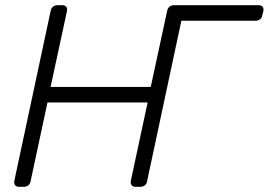

<svg xmlns="http://www.w3.org/2000/svg" viewBox="-20 -720 1036 740"><path d="M976 -700Q987 -700 992 -694Q997 -688 995 -677L991 -662Q990 -652 982.5 -646Q975 -640 964 -640H679L547 -22Q546 -12 538.5 -6Q531 0 520 0H502Q492 0 487.5 -6Q483 -12 484 -22L549 -325H163L98 -22Q97 -12 89.5 -6Q82 0 71 0H53Q43 0 38.5 -6Q34 -12 35 -22L175 -677Q177 -688 184 -694Q191 -700 201 -700H219Q230 -700 235 -694Q240 -688 238 -677L175 -385H561L624 -677Q626 -688 633 -694Q640 -700 650 -700Z"/></svg>

Font: Rubik Light
Style: Italic
Weight: 300
Italic angle: -12°
Designer: Hubert and Fischer
Foundry: Hubert and Fischer
Version: Version 2.300;gftools[0.9.30]